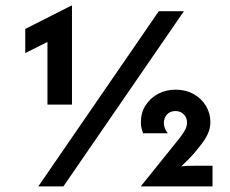

<svg xmlns="http://www.w3.org/2000/svg" viewBox="-20 -665 821 685"><path d="M149.3 -291.7V-515.3L70.1 -475.7V-561.8L234.7 -645.1H236.8V-291.7ZM116.7 0 546.5 -625H636.1L206.2 0ZM483.3 0V-1.4L622.9 -175Q636.8 -193.8 642 -204.9Q647.2 -216 647.2 -227.1Q647.2 -245.8 635.4 -257.3Q623.6 -268.8 606.2 -268.8Q586.8 -268.8 575.7 -256.6Q564.6 -244.4 564.6 -225.7Q564.6 -207.6 578.5 -189.6H490.3Q486.8 -199.3 484.7 -208Q482.6 -216.7 482.6 -229.2Q482.6 -262.5 499 -288.5Q515.3 -314.6 543.4 -329.9Q571.5 -345.1 606.9 -345.1Q642.4 -345.1 670.5 -329.5Q698.6 -313.9 714.6 -287.5Q730.6 -261.1 730.6 -229.2Q730.6 -206.9 720.5 -185.4Q710.4 -163.9 688.2 -137.5Q675.7 -120.8 660.1 -104.5Q644.4 -88.2 626.4 -71.5Q638.2 -72.9 649.7 -73.3Q661.1 -73.6 673.6 -73.6H738.2V0Z"/></svg>

Font: Afacad Flux SemiBold
Style: Regular
Weight: 600
Designer: Kristian Moeller
Foundry: Dicotype
Version: Version 1.100